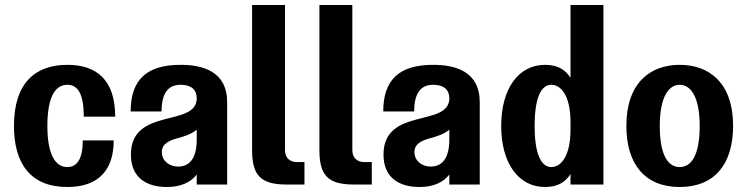

<svg xmlns="http://www.w3.org/2000/svg" viewBox="-20 -740 2996 770"><path d="M250 10C376 10 436 -59 436 -177H312C312 -101 288 -70 250 -70C204 -70 170 -116 170 -235C170 -352 202 -400 250 -400C295 -400 316 -358 316 -272H442C442 -419 368 -480 250 -480C123 -480 36 -409 36 -235C36 -81 105 10 250 10Z M505 -120C505 -26 569 10 650 10C703 10 745 -8 769 -40V0H891V-330C891 -454 793 -480 704 -480C569 -480 504 -421 504 -293H628C628 -367 655 -400 704 -400C747 -400 769 -380 769 -346C769 -228 505 -312 505 -120ZM694 -72C659 -72 629 -95 629 -130C629 -165 661 -177 693 -186C719 -193 748 -202 769 -220V-181C769 -103 739 -72 694 -72Z M991 -138C991 -36 1026 0 1129 0H1201V-90H1171C1141 -90 1123 -108 1123 -138V-720H991Z M1261 -138C1261 -36 1296 0 1399 0H1471V-90H1441C1411 -90 1393 -108 1393 -138V-720H1261Z M1518 -120C1518 -26 1582 10 1663 10C1716 10 1758 -8 1782 -40V0H1904V-330C1904 -454 1806 -480 1717 -480C1582 -480 1517 -421 1517 -293H1641C1641 -367 1668 -400 1717 -400C1760 -400 1782 -380 1782 -346C1782 -228 1518 -312 1518 -120ZM1707 -72C1672 -72 1642 -95 1642 -130C1642 -165 1674 -177 1706 -186C1732 -193 1761 -202 1782 -220V-181C1782 -103 1752 -72 1707 -72Z M2400 -720H2268V-428C2249 -458 2219 -480 2166 -480C2059 -480 1990 -384 1990 -235C1990 -86 2059 10 2166 10C2219 10 2249 -12 2268 -42V0H2400ZM2124 -235C2124 -340 2147 -400 2191 -400C2229 -400 2268 -358 2268 -249V-221C2268 -112 2229 -70 2191 -70C2147 -70 2124 -130 2124 -235Z M2706 -400C2750 -400 2786 -352 2786 -235C2786 -116 2752 -70 2706 -70C2660 -70 2626 -116 2626 -235C2626 -352 2662 -400 2706 -400ZM2706 -480C2589 -480 2492 -409 2492 -235C2492 -81 2567 10 2706 10C2845 10 2920 -81 2920 -235C2920 -409 2823 -480 2706 -480Z"/></svg>

Font: Tanklager Original
Style: Regular
Weight: 400
Designer: Ariel Martín Pérez
Foundry: Tunera Type Foundry
Version: Version 1.000;Glyphs 3.3 (3310)